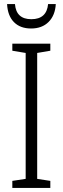

<svg xmlns="http://www.w3.org/2000/svg" viewBox="-20 -930 311 950"><path d="M41 0V-35L107 -45V-668L41 -679V-714H229V-679L164 -668V-45L229 -35V0ZM134 -789Q80 -789 49 -820.5Q18 -852 15 -910H54Q60 -835 135 -835Q211 -835 218 -910H256Q253 -854 220.5 -821.5Q188 -789 134 -789Z"/></svg>

Font: Noto Sans Display Light Narrow
Style: Regular
Weight: 300
Width: 4
Designer: Monotype Design team
Foundry: Monotype Imaging Inc.
Version: Version 1.000